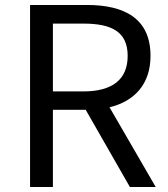

<svg xmlns="http://www.w3.org/2000/svg" viewBox="-20 -753 675 773"><path d="M193 -385V-658H316C431 -658 494 -624 494 -528C494 -432 431 -385 316 -385ZM503 0H607L421 -321C520 -345 586 -413 586 -528C586 -680 479 -733 330 -733H101V0H193V-311H325Z"/></svg>

Font: Source Han Sans JP
Style: Regular
Weight: 400
Designer: Ryoko NISHIZUKA 西塚涼子 (kana, bopomofo & ideographs); Paul D. Hunt (Latin, Greek & Cyrillic); Sandoll Communications 산돌커뮤니
Foundry: Adobe
Version: Version 2.004;hotconv 1.0.118;makeotfexe 2.5.65603